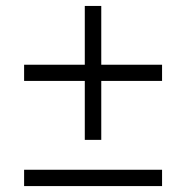

<svg xmlns="http://www.w3.org/2000/svg" viewBox="-20 -629 628 649"><path d="M61.5 -410.2H266.6V-608.9H322.3V-410.2H527.8V-355.5H322.3V-156.2H266.6V-355.5H61.5ZM61.5 0V-55.2H527.8V0Z"/></svg>

Font: Spartan MB
Style: Regular
Weight: 400
Designer: Matt Bailey, Mirko Velimirovic
Foundry: Matt Bailey
Version: Version 1.005